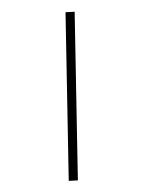

<svg xmlns="http://www.w3.org/2000/svg" viewBox="-146 -750 697 921"><g transform="rotate(-20 202.0 -290.0)"><path d="M307.6 -678.7 349.6 -666 87.4 99.6 45.4 86.9Z"/></g></svg>

Font: Vazir Thin FD-WOL-UI
Style: Thin-FD-WOL-UI
Weight: 100
Designer: Saber Rastikerdar
Foundry: Saber Rastikerdar
Version: Version 30.1.0